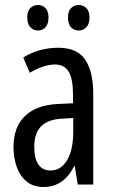

<svg xmlns="http://www.w3.org/2000/svg" viewBox="-20 -738 456 768"><path d="M213 -547Q289 -547 321 -499Q353 -451 353 -362V0H291L279 -74H277Q235 10 154 10Q113 10 86 -12.5Q59 -35 46.5 -71.5Q34 -108 34 -150Q34 -230 80 -274Q126 -318 211 -322L272 -325V-360Q272 -422 255 -451Q238 -480 200 -480Q156 -480 99 -447L73 -508Q136 -547 213 -547ZM225 -263Q117 -257 117 -152Q117 -103 134 -79.5Q151 -56 182 -56Q224 -56 248.5 -97.5Q273 -139 273 -212V-266ZM89 -668Q89 -694 101.5 -706Q114 -718 132 -718Q150 -718 162 -705.5Q174 -693 174 -668Q174 -642 162 -629Q150 -616 132 -616Q114 -616 101.5 -629Q89 -642 89 -668ZM252 -668Q252 -694 264.5 -706Q277 -718 295 -718Q313 -718 325.5 -705.5Q338 -693 338 -668Q338 -642 325.5 -629Q313 -616 295 -616Q276 -616 264 -629Q252 -642 252 -668Z"/></svg>

Font: Noto Sans Lao ExtraCondensed
Style: Regular
Weight: 400
Width: 2
Designer: Monotype Design Team
Foundry: Monotype Imaging Inc.
Version: Version 2.004; ttfautohint (v1.8.4.7-5d5b)